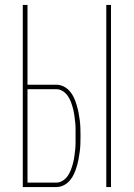

<svg xmlns="http://www.w3.org/2000/svg" viewBox="-20 -755 540 775"><path d="M409 0V-735H428V0ZM72 0V-735H91V-413H207Q223 -413 237 -406Q251 -399 261.5 -387Q272 -375 278.5 -360.5Q285 -346 289.5 -331Q294 -316 297 -300.5Q300 -285 302 -269.5Q304 -254 304.5 -238Q305 -222 305 -207Q305 -191 304.5 -175Q304 -159 302 -143.5Q300 -128 297 -112.5Q294 -97 289.5 -82Q285 -67 278.5 -52.5Q272 -38 261.5 -26Q251 -14 237 -7Q223 0 207 0ZM91 -18H207Q221 -18 233 -25.5Q245 -33 253 -44.5Q261 -56 266 -69Q271 -82 274.5 -95.5Q278 -109 280 -123Q282 -137 283.5 -151Q285 -165 285 -179Q285 -193 285 -207Q285 -221 285 -234.5Q285 -248 283.5 -262Q282 -276 280 -290Q278 -304 274.5 -317.5Q271 -331 266 -344Q261 -357 253 -368.5Q245 -380 233 -387.5Q221 -395 207 -395H91Z"/></svg>

Font: Zed Mono Thin
Style: Regular
Weight: 100
Monospace: yes
Designer: Belleve Invis
Foundry: Belleve Invis
Version: Version 1.0.0; ttfautohint (v1.8.4)